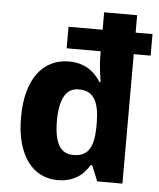

<svg xmlns="http://www.w3.org/2000/svg" viewBox="-54 -807 716 863"><g transform="rotate(5 304.0 -375.0)"><path d="M238.8 9.8Q196.8 9.8 162.1 -7.3Q127.4 -24.4 102.5 -58.1Q77.6 -91.8 63.7 -141.6Q49.8 -191.4 49.8 -256.8Q49.8 -323.2 63.7 -373.5Q77.6 -423.8 103.3 -457.8Q128.9 -491.7 164.6 -508.8Q200.2 -525.9 243.2 -525.9Q269.5 -525.9 291.5 -519.8Q313.5 -513.7 331.1 -502.9Q348.6 -492.2 362.5 -477.5Q376.5 -462.9 387.2 -445.8H392.1Q389.2 -465.3 386.7 -484.9Q384.3 -502 382.6 -521.7Q380.9 -541.5 380.9 -559.1V-584H227.1V-681.2H380.9V-759.8H529.8V-681.2H606V-584H529.8V0H416L387.2 -70.8H380.9Q370.6 -54.2 357.4 -39.3Q344.2 -24.4 326.9 -13.7Q309.6 -2.9 287.8 3.4Q266.1 9.8 238.8 9.8ZM298.8 -108.9Q324.2 -108.9 341.6 -117.2Q358.9 -125.5 369.6 -142.1Q380.4 -158.7 385.5 -183.6Q390.6 -208.5 391.1 -242.2V-255.9Q391.1 -292 386.5 -319.8Q381.8 -347.7 371.1 -366.5Q360.4 -385.3 342.5 -395Q324.7 -404.8 297.9 -404.8Q253.4 -404.8 232.7 -366.5Q211.9 -328.1 211.9 -254.9Q211.9 -182.1 232.7 -145.5Q253.4 -108.9 298.8 -108.9Z"/></g></svg>

Font: Droid Sans
Style: Bold
Weight: 700
Foundry: Ascender Corporation
Version: Version 1.00 build 112